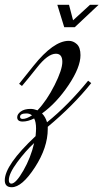

<svg xmlns="http://www.w3.org/2000/svg" viewBox="-137 -526 436 804"><path d="M232 -188 245 -178Q170 -84 63 5V14Q63 92 9 175Q-45 258 -88 258Q-117 258 -117 229Q-117 165 12 44Q14 22 14 12Q14 -15 6 -30Q-20 -17 -42 -17Q-65 -17 -65 -35Q-65 -48 -50 -59Q-35 -70 -9 -70Q4 -70 20 -64Q59 -105 91.5 -169.5Q124 -234 124 -267Q124 -301 97 -301Q63 -301 17 -242Q-21 -194 -45 -166L-57 -175L3 -250Q87 -355 151 -355Q170 -355 185 -341Q200 -327 200 -295Q200 -244 150 -169.5Q100 -95 39 -51Q53 -37 60 -14Q148 -85 232 -188ZM-89 243Q-70 242 -39 188Q-8 134 6 73Q-30 106 -65 153.5Q-100 201 -100 228Q-100 243 -89 243ZM-42 -28Q-26 -28 -3 -43Q-13 -51 -26 -51Q-53 -51 -53 -37Q-53 -28 -42 -28ZM103 -506H152L169 -441L240 -506H276L176 -412H132Z"/></svg>

Font: Dynalight
Style: Regular
Weight: 400
Designer: Astigmatic (AOETI)
Foundry: Astigmatic (AOETI)
Version: Version 1.000